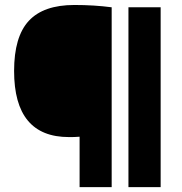

<svg xmlns="http://www.w3.org/2000/svg" viewBox="-20 -770 748 790"><path d="M307.5 0V-207.5Q296.5 -206.5 286 -206.2Q275.5 -206 263.5 -206Q38 -206 38 -478Q38 -619 98.5 -684.2Q159 -749.5 286 -749.5Q367.5 -749.5 439.5 -740V0ZM508.5 0V-740H641V0Z"/></svg>

Font: Encode Sans Semi Expanded ExtraBold
Style: Regular
Weight: 800
Width: 6
Designer: Multiple Designers
Foundry: Impallari Type
Version: Version 3.000; ttfautohint (v1.8.3) -l 8 -r 50 -G 200 -x 14 